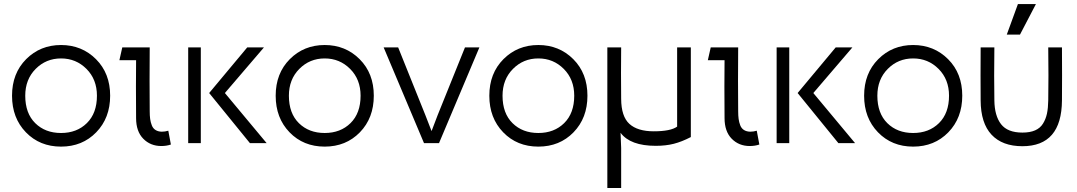

<svg xmlns="http://www.w3.org/2000/svg" viewBox="-20 -703 5288 943"><path d="M104 -232.9Q104 -146.5 153.1 -98.1Q202.1 -49.8 279.8 -49.8Q357.4 -49.8 406.7 -98.4Q456.1 -147 456.1 -232.9Q456.1 -313 404.8 -364.5Q353.5 -416 279.8 -416Q206.1 -416 155 -364.5Q104 -313 104 -232.9ZM39.1 -232.9Q39.1 -342.8 108.4 -412.4Q177.7 -481.9 279.8 -481.9Q381.8 -481.9 451.4 -412.4Q521 -342.8 521 -232.9Q521 -123.5 452.6 -53.2Q384.3 17.1 279.8 17.1Q175.3 17.1 107.2 -53.2Q39.1 -123.5 39.1 -232.9Z M772.5 14.2Q718.8 14.2 683.6 -21.7Q648.4 -57.6 648.4 -123Q647 -290.5 648.4 -407.2H566.4L580.6 -470.2H715.3Q713.9 -301.8 715.3 -157.2Q715.3 -134.8 717.5 -118.7Q719.7 -102.5 725.6 -87.4Q731.4 -72.3 743.9 -64.5Q756.3 -56.6 774.4 -56.2Q790.5 -56.2 806.6 -61L819.3 6.8Q797.9 14.2 772.5 14.2Z M904.3 -470.2H966.3V0H904.3ZM1007.3 -246.1 1194.3 -470.2H1276.4L1084.5 -246.1L1289.6 0H1207.5Z M1398.9 -232.9Q1398.9 -146.5 1448 -98.1Q1497.1 -49.8 1574.7 -49.8Q1652.3 -49.8 1701.7 -98.4Q1751 -147 1751 -232.9Q1751 -313 1699.7 -364.5Q1648.4 -416 1574.7 -416Q1501 -416 1450 -364.5Q1398.9 -313 1398.9 -232.9ZM1334 -232.9Q1334 -342.8 1403.3 -412.4Q1472.7 -481.9 1574.7 -481.9Q1676.8 -481.9 1746.3 -412.4Q1815.9 -342.8 1815.9 -232.9Q1815.9 -123.5 1747.6 -53.2Q1679.2 17.1 1574.7 17.1Q1470.2 17.1 1402.1 -53.2Q1334 -123.5 1334 -232.9Z M2334.5 -470.2 2136.2 0H2062.5L1864.3 -470.2H1935.5L2069.3 -137.2L2099.6 -59.1L2129.4 -137.2L2263.7 -470.2Z M2448.2 -232.9Q2448.2 -146.5 2497.3 -98.1Q2546.4 -49.8 2624 -49.8Q2701.7 -49.8 2751 -98.4Q2800.3 -147 2800.3 -232.9Q2800.3 -313 2749 -364.5Q2697.8 -416 2624 -416Q2550.3 -416 2499.3 -364.5Q2448.2 -313 2448.2 -232.9ZM2383.3 -232.9Q2383.3 -342.8 2452.6 -412.4Q2522 -481.9 2624 -481.9Q2726.1 -481.9 2795.7 -412.4Q2865.2 -342.8 2865.2 -232.9Q2865.2 -123.5 2796.9 -53.2Q2728.5 17.1 2624 17.1Q2519.5 17.1 2451.4 -53.2Q2383.3 -123.5 2383.3 -232.9Z M3305.7 -470.2H3373V-29.8Q3328.6 -6.8 3289.3 3.2Q3250 13.2 3200.7 13.2Q3075.7 13.2 3027.8 -50.8L3030.8 23.9V220.2H2962.9V-470.2H3030.8Q3029.3 -343.8 3030.8 -217.8Q3031.2 -130.9 3071.3 -94.5Q3111.3 -58.1 3190.9 -58.1Q3273.4 -58.1 3305.7 -81.1Z M3662.6 14.2Q3608.9 14.2 3573.7 -21.7Q3538.6 -57.6 3538.6 -123Q3537.1 -290.5 3538.6 -407.2H3456.5L3470.7 -470.2H3605.5Q3604 -301.8 3605.5 -157.2Q3605.5 -134.8 3607.7 -118.7Q3609.9 -102.5 3615.7 -87.4Q3621.6 -72.3 3634 -64.5Q3646.5 -56.6 3664.6 -56.2Q3680.7 -56.2 3696.8 -61L3709.5 6.8Q3688 14.2 3662.6 14.2Z M3794.4 -470.2H3856.4V0H3794.4ZM3897.5 -246.1 4084.5 -470.2H4166.5L3974.6 -246.1L4179.7 0H4097.7Z M4289.1 -232.9Q4289.1 -146.5 4338.1 -98.1Q4387.2 -49.8 4464.8 -49.8Q4542.5 -49.8 4591.8 -98.4Q4641.1 -147 4641.1 -232.9Q4641.1 -313 4589.8 -364.5Q4538.6 -416 4464.8 -416Q4391.1 -416 4340.1 -364.5Q4289.1 -313 4289.1 -232.9ZM4224.1 -232.9Q4224.1 -342.8 4293.5 -412.4Q4362.8 -481.9 4464.8 -481.9Q4566.9 -481.9 4636.5 -412.4Q4706.1 -342.8 4706.1 -232.9Q4706.1 -123.5 4637.7 -53.2Q4569.3 17.1 4464.8 17.1Q4360.4 17.1 4292.2 -53.2Q4224.1 -123.5 4224.1 -232.9Z M4863.8 -470.2Q4861.8 -323.7 4863.8 -210Q4864.7 -134.3 4896.7 -93Q4928.7 -51.8 5001.5 -51.8Q5038.6 -51.8 5063.7 -62.7Q5088.9 -73.7 5102.5 -95.7Q5116.2 -117.7 5122.1 -145Q5127.9 -172.4 5128.4 -210Q5130.4 -323.7 5128.4 -470.2H5195.8Q5196.8 -323.7 5195.8 -210Q5194.3 15.1 5001.5 15.1Q4902.8 15.1 4849.9 -41.5Q4796.9 -98.1 4796.4 -210Q4795.4 -323.7 4796.4 -470.2ZM4924.8 -533.2 4979.5 -683.1H5067.9L4989.7 -533.2Z"/></svg>

Font: Kreadon
Style: Regular
Weight: 400
Designer: kohakuno
Foundry: StudioGnu
Version: Version 1.000;Glyphs 3.1.2 (3151)